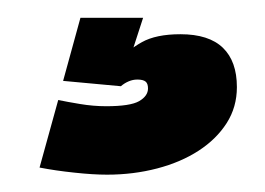

<svg xmlns="http://www.w3.org/2000/svg" viewBox="-20 -20 298 216"><path d="M100.5 176.5Q130 176.5 156.8 169.5Q183.5 162.5 203.5 149.5Q223.5 136.5 235 118.5Q246.5 100.5 246.5 78Q246.5 49 230.8 33.8Q215 18.5 183 18.5Q155.5 18.5 139.5 27.5Q123.5 36.5 115 47.5L116 77Q120 73.5 124.8 71.5Q129.5 69.5 134.5 69.5Q141 69.5 143.8 71.8Q146.5 74 146.5 79.5Q146.5 88 136.5 93.8Q126.5 99.5 99.5 99.5Q85 99.5 70 97Q55 94.5 45.5 92.5L24.5 168.5Q42.5 172 63.5 174.2Q84.5 176.5 100.5 176.5ZM116 77 141 0H70.5L51 71Z"/></svg>

Font: Anybody ExtraCondensed Black
Style: Regular
Weight: 900
Width: 2
Version: Version 1.113;gftools[0.9.25]